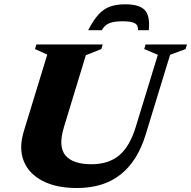

<svg xmlns="http://www.w3.org/2000/svg" viewBox="-20 -882 912 916"><path d="M285 -275.5Q257 -183 292 -140.8Q327 -98.5 416.5 -98.5Q497.5 -98.5 548.2 -140.5Q599 -182.5 628 -277.5L733 -620.5L668 -648L674.5 -670H872L865.5 -648L791.5 -620.5L674.5 -238.5Q636 -113 554.8 -49Q473.5 15 347 15Q248.5 15 183 -19Q117.5 -53 93.2 -113.8Q69 -174.5 93.5 -255.5L205.5 -621.5L147 -648L153.5 -670H470L463.5 -648L389.5 -618.5ZM565 -780.5Q524.5 -780.5 502 -771.5Q479.5 -762.5 465.5 -738H400.5Q425 -785 449.2 -812Q473.5 -839 504.2 -850.2Q535 -861.5 578 -861.5Q643 -861.5 669.8 -835Q696.5 -808.5 690 -738H638.5Q639.5 -762.5 622.2 -771.5Q605 -780.5 565 -780.5Z"/></svg>

Font: Newsreader Text ExtraBold
Style: Italic
Weight: 800
Italic angle: -17°
Designer: Hugues Gentile
Foundry: Production Type
Version: Version 1.001